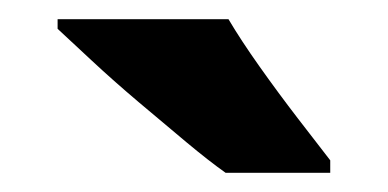

<svg xmlns="http://www.w3.org/2000/svg" viewBox="-20 -786 404 200"><path d="M218 -766Q231 -744 250.5 -716.5Q270 -689 290 -663Q310 -637 324 -619V-606H215Q198 -618 174 -638Q150 -658 124 -680Q98 -702 76 -722.5Q54 -743 40 -756V-766Z"/></svg>

Font: Noto Sans Gurmukhi SemiCondensed ExtraBold
Style: Regular
Weight: 800
Width: 4
Designer: Jelle Bosma - Monotype Design Team
Foundry: Monotype Imaging Inc.
Version: Version 2.004; ttfautohint (v1.8.4.7-5d5b)